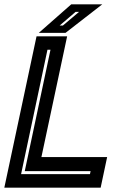

<svg xmlns="http://www.w3.org/2000/svg" viewBox="-32 -868 598 888"><path d="M-12 0 137 -700H278.5L159.5 -141.5H463.5L433.5 0ZM65.5 -62.5H384L387 -76.5H82.5L201.5 -638H187.5ZM147.5 -716 297.5 -848H441L271 -716ZM244 -750H259L333.5 -813H317.5Z"/></svg>

Font: Tourney
Style: Bold Italic
Weight: 700
Italic angle: -12°
Version: Version 1.015